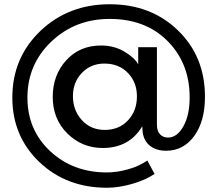

<svg xmlns="http://www.w3.org/2000/svg" viewBox="-20 -725 1021 903"><path d="M718 -139Q718 -109 732.5 -93.5Q747 -78 770 -78Q813 -78 842.5 -131Q872 -184 872 -267Q872 -427 768.5 -531.5Q665 -636 496 -636Q333 -636 221 -529Q109 -422 109 -266Q109 -114 216 -14Q323 86 483 86Q529 86 581.5 71.5Q634 57 673 30L707 93Q664 122 601 140Q538 158 483 158Q292 158 165 37Q38 -84 38 -266Q38 -453 169.5 -579Q301 -705 496 -705Q690 -705 817 -582Q944 -459 944 -270Q944 -155 893.5 -85.5Q843 -16 761 -16Q716 -16 686.5 -38.5Q657 -61 651 -103L649 -131Q588 -29 463 -29Q366 -29 297 -97Q228 -165 228 -269Q228 -372 291.5 -441.5Q355 -511 455 -511Q517 -511 565.5 -482Q614 -453 630 -422V-503H718ZM471 -426Q407 -426 365 -382Q323 -338 323 -273Q323 -206 365 -160Q407 -114 473 -114Q540 -114 582 -159Q624 -204 624 -272Q624 -338 581.5 -382Q539 -426 471 -426Z"/></svg>

Font: Montserrat arm
Style: Regular
Weight: 400
Designer: Julieta Ulanovsky
Foundry: Julieta Ulanovsky
Version: Version 6.000;PS 006.000;hotconv 1.0.88;makeotf.lib2.5.64775